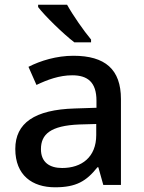

<svg xmlns="http://www.w3.org/2000/svg" viewBox="-20 -786 614 816"><path d="M265 -766H142V-756C170 -719 249 -642 296 -606H367V-618C336 -655 290 -721 265 -766ZM292 -549C220 -549 152 -528 101 -502L135 -425C181 -447 232 -466 287 -466C352 -466 390 -437 390 -358V-328L298 -325C127 -320 45 -263 45 -153C45 -41 117 10 214 10C304 10 347 -16 394 -75H398L419 0H494V-365C494 -491 427 -549 292 -549ZM317 -257 389 -259V-212C389 -118 327 -72 244 -72C191 -72 154 -96 154 -152C154 -215 194 -252 317 -257Z"/></svg>

Font: Noto Sans Arabic UI Md
Style: Regular
Weight: 500
Designer: Monotype Design Team, Nadine Chahine and Nizar Qandah
Foundry: Monotype Imaging Inc.
Version: Version 2.010